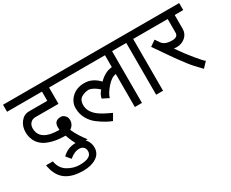

<svg xmlns="http://www.w3.org/2000/svg" viewBox="-134 -1041 2085 1734"><g transform="rotate(-30 908.5 -173.5)"><path d="M163 -444H354V-540H-10V-613H510V-540H428V-370H188Q155 -370 135 -348.5Q115 -327 115 -294Q115 -162 318 -162Q318 -188 317 -191Q317 -258 387 -258Q408 -258 427 -239Q446 -220 446 -191Q446 -142 402 -113Q438 -34 496 39H398Q365 -17 340 -89Q267 -89 212 -103Q157 -117 125.5 -137.5Q94 -158 74 -186Q42 -234 42 -295.5Q42 -357 76.5 -400.5Q111 -444 163 -444Z M387 75Q334 75 283 120L243 72Q302 14 380 14Q458 14 485.5 50.5Q513 87 513 133Q513 197 459.5 231.5Q406 266 324 266Q192 266 126 206Q69 155 53 55H124Q137 132 196 168Q255 204 320 204Q446 204 446 133Q446 107 430 91Q414 75 387 75Z M615 -248Q615 -171 698 -114Q733 -91 772.5 -72.5Q812 -54 814 -53L777 11Q717 -10 640 -67Q597 -99 569.5 -148Q542 -197 542 -259Q542 -321 591.5 -368.5Q641 -416 723.5 -416Q806 -416 873 -345Q939 -411 1011 -416V-540H490V-613H1166V-540H1085V0H1011V-344Q964 -339 915 -282Q866 -225 855 -183L789 -216Q797 -258 827 -289Q778 -335 732 -344Q685 -344 650 -322Q615 -300 615 -248Z M1392 -540H1305V0H1233V-540H1146V-613H1392Z M1738 -396Q1738 -345 1700.5 -312Q1663 -279 1609 -279Q1600 -279 1580 -281Q1638 -197 1698.5 -123.5Q1759 -50 1775 -41L1724 13Q1652 -59 1614.5 -109Q1577 -159 1567.5 -171.5Q1558 -184 1533.5 -218.5Q1509 -253 1499 -268Q1455 -334 1410 -397L1469 -438L1500 -393Q1529 -352 1603 -352Q1665 -352 1665 -398V-540H1372V-613H1827V-540H1738Z"/></g></svg>

Font: Autonym
Style: Regular
Weight: 500
Version: Version 1.0.20131126